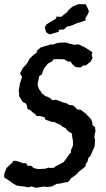

<svg xmlns="http://www.w3.org/2000/svg" viewBox="-40 -880 504 913"><path d="M184 9 166 7 158 9 131 13 108 6 102 10H89L71 6H62L38 2L20 -9L-2 -25L-20 -36V-53L-9 -81L7 -96L20 -108L22 -115H37L70 -104H84L92 -91L108 -92L120 -81L141 -76L177 -78L190 -83L200 -81L218 -83L224 -89L244 -99L261 -108L266 -114L274 -124L289 -146L297 -154L298 -167L307 -188V-211L304 -225L302 -245L287 -254L277 -263L273 -270L254 -279L253 -283L232 -293L218 -300H208L176 -311L172 -322L152 -328H134L130 -335L115 -346L106 -355L91 -362L88 -377L84 -387L67 -396L60 -409L51 -423V-437L49 -449L53 -472L54 -480L65 -515L55 -530L63 -546L69 -557L87 -576L91 -583L101 -601L115 -615L134 -630L136 -639L153 -654L172 -660L193 -666L199 -669L212 -668L227 -674L242 -677L274 -678L291 -672L303 -670L312 -667L334 -669L363 -655L378 -646L399 -632L396 -617L400 -605L391 -587L367 -568L359 -570L342 -559L320 -561L302 -576L297 -587H283L266 -598L228 -599L212 -597L210 -590L187 -577L179 -566L174 -561L166 -547L159 -526L147 -519L139 -481L140 -471L147 -453L151 -450L159 -436L176 -423L188 -419L203 -410L210 -403L225 -406L246 -399L258 -393L274 -390L289 -381L307 -379L318 -370L327 -360L346 -357L350 -353L369 -339L373 -334L394 -312L400 -294L399 -286L412 -275L414 -255L410 -241L409 -224L412 -216L410 -185L399 -159L389 -137L380 -129L378 -116L366 -96L369 -91L351 -76L335 -64L325 -52L312 -42L298 -33L291 -22L282 -14L266 -12L250 -8L228 -5L206 7ZM194 -717 179 -727 173 -750 181 -764 200 -776 212 -783 227 -792 228 -801 251 -800 267 -813 280 -823 285 -831 298 -843 306 -849 320 -855 330 -860H345H358H367L376 -843L383 -826L376 -809L366 -794L367 -783L350 -777L342 -774L330 -771L312 -764L307 -761L288 -755L279 -754L264 -740L239 -738L240 -729L218 -723L199 -717Z"/></svg>

Font: Winky Rough
Style: Italic
Weight: 400
Italic angle: -8.97852°
Designer: Simon Atzbach
Foundry: typofactur
Version: Version 1.206